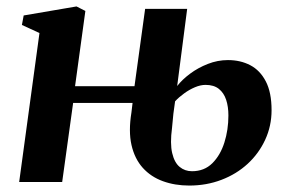

<svg xmlns="http://www.w3.org/2000/svg" viewBox="-20 -565 893 596"><path d="M567.5 11Q523 11 485.8 -2.5Q448.5 -16 423.2 -44Q398 -72 388.2 -114.8Q378.5 -157.5 388 -216L391.5 -245.5H207L173 0H39.5L102.5 -462.5L48 -487.5L53.5 -517L217.5 -545L245 -531L213 -297.5H397.5L430.5 -537.5H561L530 -298Q545.5 -318 570 -336.2Q594.5 -354.5 625 -366.5Q655.5 -378.5 687.5 -378.5Q726.5 -378.5 757 -362.5Q787.5 -346.5 805.2 -312.2Q823 -278 823 -223Q823 -174 803.2 -131.2Q783.5 -88.5 748.8 -56.5Q714 -24.5 667.5 -6.8Q621 11 567.5 11ZM576 -33.5Q614 -33.5 639 -58.2Q664 -83 676.5 -122.5Q689 -162 689 -206.5Q689 -234 682 -255.2Q675 -276.5 659.5 -289Q644 -301.5 618 -301.5Q602.5 -301.5 585.2 -294.2Q568 -287 551.8 -275.2Q535.5 -263.5 523.5 -250.5Q520.5 -232 518.2 -211.8Q516 -191.5 514 -168Q507.5 -119.5 514.5 -89.8Q521.5 -60 537.8 -46.8Q554 -33.5 576 -33.5Z"/></svg>

Font: Merriweather 72pt
Style: Bold Italic
Weight: 700
Italic angle: -7.8°
Version: Version 2.101